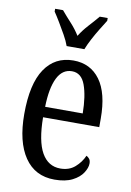

<svg xmlns="http://www.w3.org/2000/svg" viewBox="-87 -821 606 885"><g transform="rotate(10 215.5 -378.0)"><path d="M231 10Q140 10 91 -62Q42 -134 42 -264Q42 -405 89.5 -475.5Q137 -546 223 -546Q303 -546 348 -484.5Q393 -423 393 -304V-264H130Q131 -152 161.5 -98.5Q192 -45 249 -45Q290 -45 317 -68.5Q344 -92 358 -124Q366 -120 372 -112.5Q378 -105 378 -91Q378 -71 362.5 -47Q347 -23 314.5 -6.5Q282 10 231 10ZM307 -313Q306 -395 287.5 -445.5Q269 -496 225 -496Q180 -496 156.5 -448.5Q133 -401 131 -313ZM180 -606Q172 -629 157 -655.5Q142 -682 126.5 -708Q111 -734 98 -753V-766H135Q156 -741 179.5 -715.5Q203 -690 221 -661Q239 -690 262.5 -715.5Q286 -741 307 -766H344V-753Q332 -734 316 -708Q300 -682 286 -655.5Q272 -629 263 -606Z"/></g></svg>

Font: Noto Serif Hebrew ExtraCondensed
Style: Regular
Weight: 400
Width: 2
Designer: Monotype Design Team
Foundry: Monotype Imaging Inc.
Version: Version 2.004; ttfautohint (v1.8.4.7-5d5b)